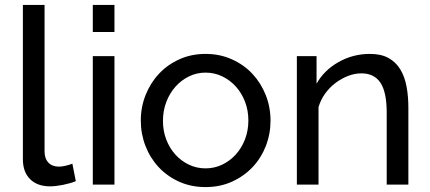

<svg xmlns="http://www.w3.org/2000/svg" viewBox="-20 -750 1745 780"><path d="M73 -730H161V-135Q161 -106 176.5 -89.5Q192 -73 220 -73Q231 -73 246 -76.5Q261 -80 274 -85L288 -14Q266 -5 236 1Q206 7 183 7Q132 7 102.5 -22Q73 -51 73 -103Z M357 0V-522H445V0ZM357 -620V-730H445V-620Z M815 10Q756 10 707.5 -12Q659 -34 624.5 -71Q590 -108 571 -157Q552 -206 552 -260Q552 -315 571.5 -364Q591 -413 625.5 -450Q660 -487 708.5 -509Q757 -531 815 -531Q873 -531 922 -509Q971 -487 1005.5 -450Q1040 -413 1059.5 -364Q1079 -315 1079 -260Q1079 -206 1060 -157Q1041 -108 1006 -71Q971 -34 922.5 -12Q874 10 815 10ZM642 -259Q642 -218 655.5 -183Q669 -148 692.5 -122Q716 -96 747.5 -81Q779 -66 815 -66Q851 -66 882.5 -81Q914 -96 938 -122.5Q962 -149 975.5 -184.5Q989 -220 989 -261Q989 -301 975.5 -336.5Q962 -372 938 -398.5Q914 -425 882.5 -440Q851 -455 815 -455Q779 -455 747.5 -439.5Q716 -424 692.5 -397.5Q669 -371 655.5 -335.5Q642 -300 642 -259Z M1639 0H1551V-292Q1551 -376 1525.5 -414Q1500 -452 1448 -452Q1421 -452 1394 -441.5Q1367 -431 1343 -413Q1319 -395 1301 -370Q1283 -345 1274 -315V0H1186V-522H1266V-410Q1297 -465 1355.5 -498Q1414 -531 1483 -531Q1528 -531 1558 -514.5Q1588 -498 1606 -468.5Q1624 -439 1631.5 -399Q1639 -359 1639 -312Z"/></svg>

Font: Boldmen Medium
Style: Regular
Weight: 400
Designer: Matt McInerney, Pablo Impallari, Rodrigo Fuenzalida
Foundry: LIVING CONCEPT
Version: Version 1.000